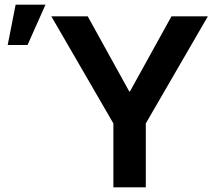

<svg xmlns="http://www.w3.org/2000/svg" viewBox="-20 -800 957 823"><path d="M534 -408H537L715 -730H871L605 -271V3H466V-271L200 -730H356ZM175 -780 98 -607H13L47 -780Z"/></svg>

Font: Sinter Bold
Style: Regular
Weight: 700
Foundry: Adobe & rsms
Version: Version 1.000